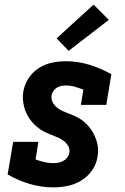

<svg xmlns="http://www.w3.org/2000/svg" viewBox="-20 -803 540 831"><path d="M212 8Q158 8 108 -7Q58 -22 13 -48L37 -189H146L134 -113Q152 -106 171 -101.5Q190 -97 211 -97Q222 -97 232.5 -99Q243 -101 253 -106Q263 -111 270.5 -120.5Q278 -130 280 -141Q283 -157 275.5 -170.5Q268 -184 256 -193Q244 -202 230 -208Q216 -214 202 -219.5Q188 -225 174.5 -231.5Q161 -238 149 -247Q137 -256 126.5 -266.5Q116 -277 107.5 -289.5Q99 -302 93 -315.5Q87 -329 83.5 -344.5Q80 -360 79 -375.5Q78 -391 81 -407Q86 -437 103.5 -464Q121 -491 147.5 -508Q174 -525 204 -531.5Q234 -538 264 -538Q318 -538 367.5 -522.5Q417 -507 462 -482L440 -349H330L341 -415Q323 -422 304 -427.5Q285 -433 265 -433Q255 -433 245 -431Q235 -429 226 -423.5Q217 -418 211 -409Q205 -400 203 -390Q201 -374 208 -360.5Q215 -347 226.5 -337.5Q238 -328 252 -322Q266 -316 280.5 -310.5Q295 -305 308.5 -298.5Q322 -292 334 -283.5Q346 -275 356.5 -264Q367 -253 375.5 -240.5Q384 -228 390 -214.5Q396 -201 400 -186Q404 -171 404.5 -155.5Q405 -140 402 -123Q397 -92 378 -65Q359 -38 331.5 -21.5Q304 -5 273 1.5Q242 8 212 8ZM277 -583 225 -637 385 -783 451 -717Z"/></svg>

Font: Iosevka Slab Extrabold
Style: Italic
Weight: 800
Italic angle: -9°
Monospace: yes
Designer: Belleve Invis
Foundry: Belleve Invis
Version: Version 11.1.0; ttfautohint (v1.8.3)